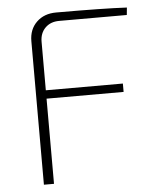

<svg xmlns="http://www.w3.org/2000/svg" viewBox="-51 -734 633 777"><g transform="rotate(-5 266.0 -345.0)"><path d="M490 -655H215Q180 -655 158.5 -633.5Q137 -612 137 -577V-380H450V-346H137V0H96V-583Q96 -631 126.5 -660.5Q157 -690 206 -690Q399 -690 493 -685Z"/></g></svg>

Font: Exo 2.0 Extra Light
Style: Regular
Weight: 250
Designer: Natanael Gama
Version: Version 1.001;PS 001.001;hotconv 1.0.70;makeotf.lib2.5.58329